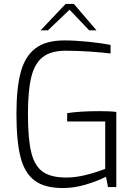

<svg xmlns="http://www.w3.org/2000/svg" viewBox="-20 -944 689 969"><path d="M63 -370Q63 -501 85 -581Q107 -661 159.5 -700.5Q212 -740 305 -740Q358 -740 423.5 -733.5Q489 -727 538 -717V-674Q500 -679 435.5 -683.5Q371 -688 312 -688Q237 -688 196 -656Q155 -624 138 -555.5Q121 -487 121 -368Q121 -242 138 -174Q155 -106 196 -77Q237 -48 315 -48Q361 -48 413.5 -61Q466 -74 511 -92V-331H319V-373Q382 -383 482 -383Q538 -383 567 -379V0H525L515 -52Q469 -29 411.5 -12Q354 5 297 5Q205 5 154.5 -33Q104 -71 83.5 -151.5Q63 -232 63 -370ZM311 -924H353L467 -791H430L331 -895L222 -791H185Z"/></svg>

Font: Exo Light
Style: Regular
Weight: 300
Designer: Natanael Gama
Foundry: Natanael Gama
Version: Version 1.500; ttfautohint (v1.6)